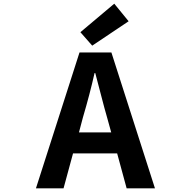

<svg xmlns="http://www.w3.org/2000/svg" viewBox="-20 -1026 1040 1046"><path d="M680.7 -910.2 482.4 -777.3 418 -850.6 602.5 -1005.9ZM410.2 -304.7H585.9L563.5 -385.7Q550.8 -428.7 529.3 -512.2Q507.8 -595.7 499 -627.9H495.1Q469.7 -514.6 431.6 -385.7ZM669.9 0 618.2 -190.4H377.9L326.2 0H175.8L413.1 -740.2H586.9L824.2 0Z"/></svg>

Font: Gen Shin Gothic Monospace Bold
Style: Bold
Weight: 700
Designer: [Source Han Sans]
Ryoko NISHIZUKA  (kana & ideographs); Paul D. Hunt (Latin, Greek & Cyrillic); Wenlong ZHANG  (bopomofo
Version: Version 1.002.20150607